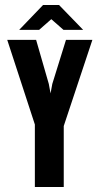

<svg xmlns="http://www.w3.org/2000/svg" viewBox="-20 -751 401 771"><path d="M120 0V-251L9 -591H125L176 -414L183 -376L190 -414L245 -591H351L236 -245V0ZM57 -631 153 -731H217L314 -631H235L186 -674L137 -631Z"/></svg>

Font: Alumni Sans
Style: Bold
Weight: 700
Designer: Robert E. Leuschke
Foundry: Robert E. Leuschke
Version: Version 1.018